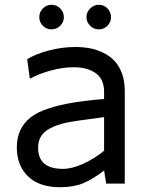

<svg xmlns="http://www.w3.org/2000/svg" viewBox="-20 -762 619 797"><path d="M230 -655Q214.8 -640.1 193.8 -640.1Q172.9 -640.1 158 -655Q143.1 -669.9 143.1 -690.9Q143.1 -711.9 158 -727.1Q172.9 -742.2 193.8 -742.2Q214.8 -742.2 230 -727.1Q245.1 -711.9 245.1 -690.9Q245.1 -669.9 230 -655ZM390.1 -640.1Q369.6 -640.1 354.2 -655.3Q338.9 -670.4 338.9 -690.9Q338.9 -711.4 354.2 -726.8Q369.6 -742.2 390.1 -742.2Q411.1 -742.2 426 -727.1Q440.9 -711.9 440.9 -690.9Q440.9 -669.9 426 -655Q411.1 -640.1 390.1 -640.1ZM293 -566.9Q325.7 -566.9 354.7 -561.3Q383.8 -555.7 410.4 -542.2Q437 -528.8 456.1 -508.3Q475.1 -487.8 486.6 -456.1Q498 -424.3 498 -383.8V0H420.9L412.1 -54.2Q364.7 -17.6 325 -1.2Q285.2 15.1 229 15.1Q142.6 15.1 96.2 -30Q49.8 -75.2 49.8 -149.9Q49.8 -190.9 64.5 -221.7Q79.1 -252.4 106.4 -274.2Q133.8 -295.9 179.2 -311Q224.6 -326.2 280 -335.4Q335.4 -344.7 412.1 -351.1V-380.9Q412.1 -433.6 377.2 -458.3Q342.3 -482.9 286.1 -482.9Q241.2 -482.9 191.7 -469.5Q142.1 -456.1 104 -435.1L92.8 -516.1Q127.9 -538.1 182.9 -552.5Q237.8 -566.9 293 -566.9ZM138.2 -148.9Q138.2 -61 241.2 -61Q278.8 -61 324.7 -81.8Q370.6 -102.5 412.1 -136.2V-275.9Q288.6 -259.8 255.9 -252.9Q175.3 -234.9 151.4 -197.8Q138.2 -177.7 138.2 -148.9Z"/></svg>

Font: Stilu
Style: Regular
Weight: 400
Designer: Genilson Lima Santos
Foundry: Genilson Lima Santos
Version: Version 1.200;PS 001.200;hotconv 1.0.88;makeotf.lib2.5.64775